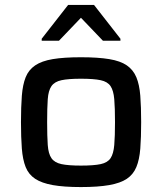

<svg xmlns="http://www.w3.org/2000/svg" viewBox="-20 -750 657 778"><path d="M308 8Q239 8 194 0Q149 -8 122.5 -25.5Q96 -43 84 -73Q72 -103 68.5 -148Q65 -193 65 -255Q65 -317 68.5 -362Q72 -407 84 -437Q96 -467 122.5 -485Q149 -503 194 -510.5Q239 -518 308 -518Q377 -518 422.5 -510.5Q468 -503 494 -485Q520 -467 532.5 -437Q545 -407 548.5 -362Q552 -317 552 -255Q552 -193 548.5 -148Q545 -103 532.5 -73Q520 -43 494 -25.5Q468 -8 422.5 0Q377 8 308 8ZM308 -79Q360 -79 388 -85Q416 -91 428 -109Q440 -127 443 -162.5Q446 -198 446 -255Q446 -313 443 -348Q440 -383 428 -401Q416 -419 388 -425Q360 -431 308 -431Q257 -431 229 -425Q201 -419 188.5 -401Q176 -383 173.5 -348Q171 -313 171 -255Q171 -198 173.5 -162.5Q176 -127 188.5 -109Q201 -91 229 -85Q257 -79 308 -79ZM149 -585V-593L256 -730H361L468 -593V-585H397L308 -678L219 -585Z"/></svg>

Font: Saira SemiExpanded Medium
Style: Regular
Weight: 500
Width: 6
Designer: Hector Gatti with collaboration of the Omnibus-Type team
Foundry: Omnibus-Type
Version: Version 1.101